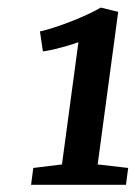

<svg xmlns="http://www.w3.org/2000/svg" viewBox="-20 -922 366 519"><path d="M70 -468 147.5 -477.5 192 -808Q180 -803.5 163 -798.5Q146 -793.5 128.2 -789.2Q110.5 -785 96 -783L88 -837Q106 -841 128.8 -848.5Q151.5 -856 174.5 -865Q197.5 -874 218.2 -883.8Q239 -893.5 252.5 -901.5L299.5 -890L244 -477.5L326.5 -468L320.5 -422.5H64Z"/></svg>

Font: Merriweather Light 18pt
Style: Bold Italic
Weight: 700
Italic angle: -7.8°
Version: Version 2.101